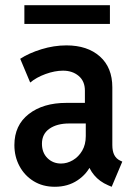

<svg xmlns="http://www.w3.org/2000/svg" viewBox="-20 -714 522 742"><path d="M191.9 7.8Q145 7.8 109.9 -13.9Q74.7 -35.6 55.2 -72.3Q35.6 -108.9 35.6 -153.3Q35.6 -230 91.1 -273.2Q146.5 -316.4 236.3 -316.4H326.2V-236.8H247.1Q200.2 -236.8 171.1 -216.6Q142.1 -196.3 142.1 -158.7Q142.1 -124 163.3 -103Q184.6 -82 215.8 -82Q239.7 -82 261.7 -95Q283.7 -107.9 297.6 -131.6Q311.5 -155.3 311.5 -188V-251L308.1 -276.4V-363.8Q308.1 -400.4 283.9 -420.7Q259.8 -440.9 223.6 -440.9Q191.9 -440.9 156.2 -428Q120.6 -415 96.7 -395L58.1 -486.8Q91.8 -508.8 140.1 -523.7Q188.5 -538.6 236.8 -538.6Q317.9 -538.6 366 -495.8Q414.1 -453.1 414.1 -376.5V-153.8Q414.1 -129.9 421.6 -115.2Q429.2 -100.6 443.4 -93.8L452.6 -89.4L411.6 7.8L397.9 2Q364.7 -12.2 344 -37.1Q323.2 -62 320.3 -85L344.7 -64.5H298.8L333.5 -80.6Q316.9 -42 279.5 -17.1Q242.2 7.8 191.9 7.8ZM74.2 -621.6V-693.8H404.8V-621.6Z"/></svg>

Font: Reddit Sans Condensed SemiBold
Style: Regular
Weight: 600
Designer: Stephen Hutchings
Foundry: Reddit
Version: Version 1.014